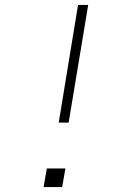

<svg xmlns="http://www.w3.org/2000/svg" viewBox="-20 -755 540 775"><path d="M217 -260 295 -735H336L257 -260ZM156 0 169 -75H244L231 0Z"/></svg>

Font: Iosevka SS04 Extralight
Style: Italic
Weight: 200
Italic angle: -9°
Monospace: yes
Designer: Belleve Invis
Foundry: Belleve Invis
Version: Version 19.0.0; ttfautohint (v1.8.4)